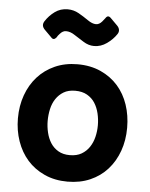

<svg xmlns="http://www.w3.org/2000/svg" viewBox="-53 -769 642 823"><g transform="rotate(5 268.5 -357.0)"><path d="M145 -599 115 -629Q98 -646 110 -665Q126 -690 150 -707.5Q174 -725 205 -725Q231 -725 253 -712.5Q275 -700 295 -686Q315 -672 331 -672Q345 -672 357 -686L369 -701Q379 -717 392 -704L422 -674Q430 -666 431.5 -656.5Q433 -647 427 -638Q411 -614 385.5 -596Q360 -578 331 -578Q307 -578 285 -592L244 -618Q225 -631 206 -631Q192 -631 180 -617Q172 -609 168 -601Q156 -586 145 -599ZM268 11Q213 11 169 -9Q125 -29 95 -63Q65 -97 49 -143Q33 -189 33 -241Q33 -295 49.5 -341Q66 -387 96.5 -421Q127 -455 170.5 -474.5Q214 -494 268 -494Q324 -494 368 -474Q412 -454 442 -420Q472 -386 487.5 -340Q503 -294 503 -241Q503 -187 486.5 -141Q470 -95 439.5 -61Q409 -27 365.5 -8Q322 11 268 11ZM268 -103Q298 -103 318.5 -115Q339 -127 352 -146.5Q365 -166 371 -190.5Q377 -215 377 -241Q377 -267 371 -292Q365 -317 352.5 -336.5Q340 -356 319 -368Q298 -380 268 -380Q238 -380 218 -368Q198 -356 185 -336.5Q172 -317 166.5 -292Q161 -267 161 -241Q161 -216 167 -191Q173 -166 185.5 -146.5Q198 -127 218.5 -115Q239 -103 268 -103Z"/></g></svg>

Font: Higure Gothic Black
Style: Regular
Weight: 900
Designer: Yoshimichi Ohira
Foundry: Positype
Version: Version 1.000